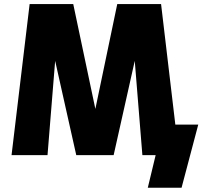

<svg xmlns="http://www.w3.org/2000/svg" viewBox="-20 -752 987 933"><path d="M443.4 -222.7 549.8 -732.4H762.7L832 -146.5H943.4L862.3 160.2H698.2L736.3 2H732.4H671.9L634.8 -456.1L532.2 2H350.6L248 -456.1L210.9 2H36.1L124 -732.4H335.9Z"/></svg>

Font: Gen Shin Gothic Heavy
Style: Bold
Weight: 900
Designer: [Source Han Sans]
Ryoko NISHIZUKA  (kana & ideographs); Paul D. Hunt (Latin, Greek & Cyrillic); Wenlong ZHANG  (bopomofo
Version: Version 1.002.20150607